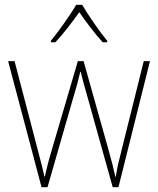

<svg xmlns="http://www.w3.org/2000/svg" viewBox="-20 -783 662 804"><path d="M324 -763H299C275 -721 224 -650 193 -612V-606H212C246 -642 285 -694 312 -732C339 -693 377 -642 410 -606H429V-612C401 -645 349 -720 324 -763ZM343 -389 452 1H476L608 -527H582L489 -154C477 -105 471 -84 465 -43H463C456 -76 447 -111 434 -157L330 -527H306L198 -159C182 -106 174 -72 168 -44H166C159 -76 152 -103 138 -156L41 -527H14L154 1H179L291 -389C301 -420 308 -449 316 -482H318C326 -449 333 -423 343 -389Z"/></svg>

Font: Noto Sans Armenian SemiCondensed Thin
Style: Regular
Weight: 100
Width: 4
Designer: Monotype Design Team
Foundry: Monotype Imaging Inc.
Version: Version 2.008